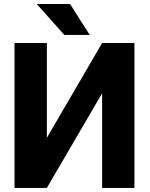

<svg xmlns="http://www.w3.org/2000/svg" viewBox="-20 -922 736 942"><path d="M210 -246.1 481 -710.9H639.6V0H481V-464.4L210 0H51.3V-710.9H210ZM323.7 -902.3 420.4 -750.5H295.9L160.2 -902.3Z"/></svg>

Font: Roboto ExtraBold
Style: Regular
Weight: 800
Designer: Christian Robertson
Foundry: Google
Version: Version 3.009; 2024